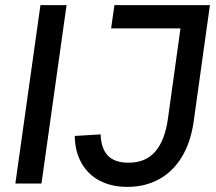

<svg xmlns="http://www.w3.org/2000/svg" viewBox="-20 -717 845 750"><path d="M138 -697H240L142 0H40ZM272 -186 373 -192Q375 -137 401.2 -109.2Q427.5 -81.5 482.5 -81.5Q549.5 -81.5 587 -125.5Q624.5 -169.5 636 -253.5L685 -606H414L427 -697H800L736.5 -242Q725 -161.5 690.5 -104.2Q656 -47 601.5 -17Q547 13 477.5 13Q415.5 13 369.8 -11Q324 -35 298.5 -79.8Q273 -124.5 272 -186Z"/></svg>

Font: HK Grotesk Medium
Style: Italic
Weight: 500
Italic angle: -8°
Designer: Alfredo Marco Pradil
Foundry: Hanken Design Co.
Version: Version 3.004